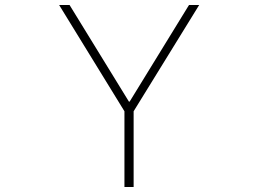

<svg xmlns="http://www.w3.org/2000/svg" viewBox="-20 -753 1040 773"><path d="M518 0H481V-305L218 -733H260L499 -344H502L741 -733H782L518 -305Z"/></svg>

Font: IBM Plex Sans JP ExtraLight
Style: Regular
Weight: 200
Designer: Mike Abbink; Paul van der Laan; Pieter van Rosmalen; Wujin Sim; Yejin Wi; Jinhee Kim; Boomi Park; Yona Kim; Kichan Ma
Foundry: Sandoll Inc.
Version: Version 1.001